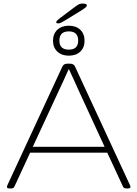

<svg xmlns="http://www.w3.org/2000/svg" viewBox="-20 -1061 775 1083"><path d="M34 2Q19 2 19 -7Q19 -9 20 -12Q21 -15 22 -17L332 -686Q339 -702 362 -702H373Q396 -702 403 -686L713 -17Q714 -15 715 -12Q716 -9 716 -7Q716 2 701 2H696Q686 2 681.5 0Q677 -2 673 -10L585 -200H150L62 -10Q58 -2 54 0Q50 2 39 2ZM313 -552 165 -233H570L423 -552Q410 -581 396.5 -611Q383 -641 369 -670H367Q354 -641 340.5 -611Q327 -581 313 -552ZM368 -747Q328 -747 303.5 -770Q279 -793 279 -831Q279 -870 303.5 -893Q328 -916 368 -916Q409 -916 433 -893Q457 -870 457 -831Q457 -793 433 -770Q409 -747 368 -747ZM368 -781Q421 -781 421 -832Q421 -884 368 -884Q315 -884 315 -832Q315 -781 368 -781ZM309 -929Q297 -929 297 -936Q297 -943 320 -960L397 -1018Q416 -1032 424.5 -1036.5Q433 -1041 444 -1041Q470 -1041 470 -1031Q470 -1025 463 -1019Q456 -1013 445 -1006L354 -950Q338 -940 327.5 -934.5Q317 -929 309 -929Z"/></svg>

Font: Asap Expanded Thin
Style: Regular
Weight: 100
Width: 7
Designer: Pablo Cosgaya
Foundry: Omnibus-Type
Version: Version 3.001; ttfautohint (v1.8.4.7-5d5b)